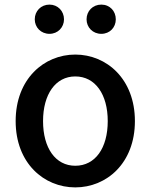

<svg xmlns="http://www.w3.org/2000/svg" viewBox="-20 -801 654 834"><path d="M307 13C443 13 566 -92 566 -275C566 -458 443 -564 307 -564C171 -564 48 -458 48 -275C48 -92 171 13 307 13ZM307 -81C221 -81 167 -158 167 -275C167 -391 221 -469 307 -469C394 -469 448 -391 448 -275C448 -158 394 -81 307 -81ZM195 -654C231 -654 258 -682 258 -717C258 -753 231 -781 195 -781C158 -781 131 -753 131 -717C131 -682 158 -654 195 -654ZM420 -654C457 -654 483 -682 483 -717C483 -753 457 -781 420 -781C383 -781 356 -753 356 -717C356 -682 383 -654 420 -654Z"/></svg>

Font: Source Han Sans JP Medium
Style: Regular
Weight: 500
Designer: Ryoko NISHIZUKA 西塚涼子 (kana, bopomofo & ideographs); Paul D. Hunt (Latin, Greek & Cyrillic); Sandoll Communications 산돌커뮤니
Foundry: Adobe
Version: Version 2.002;hotconv 1.0.116;makeotfexe 2.5.65601